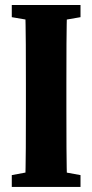

<svg xmlns="http://www.w3.org/2000/svg" viewBox="-20 -736 363 756"><path d="M26.4 0H297V-46.5L175.3 -68.7H145.9L26.4 -46.5V0ZM79 0H244.4C241.4 -102.3 241.4 -206.3 241.4 -310V-406.3C241.4 -511.3 241.4 -615.3 244.4 -716.3H79C82 -613.3 82 -509.3 82 -406.3V-310C82 -205.7 82 -101.7 79 0ZM26.4 -668.4 148.1 -647.6H177.5L297 -668.4V-716.3H26.4V-668.4Z"/></svg>

Font: Source Serif Variable
Style: Regular
Weight: 389
Designer: Frank Grießhammer
Foundry: Adobe Systems Incorporated
Version: Version 3.001;hotconv 1.0.111;makeotfexe 2.5.65597